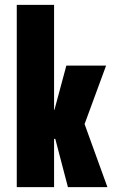

<svg xmlns="http://www.w3.org/2000/svg" viewBox="-20 -770 490 790"><path d="M49 0V-750H202.5V-318H204L253 -500H416.5L328 -259.5L422 0H259.5L207.5 -198.5H202.5V0Z"/></svg>

Font: Trispace Condensed
Style: Bold
Weight: 700
Width: 3
Designer: Tyler Finck
Foundry: Etcetera Type Company
Version: Version 1.210; ttfautohint (v1.8.3)